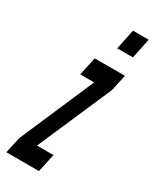

<svg xmlns="http://www.w3.org/2000/svg" viewBox="-226 -786 675 837"><g transform="rotate(30 112.0 -367.5)"><path d="M-34 0H130L150 -92H67L229 -465L247 -547H95L75 -455H145L-16 -82ZM158 -634H237L258 -735H179Z"/></g></svg>

Font: League Gothic Condensed Italic
Style: Regular
Weight: 400
Width: 3
Designer: The League of Moveable Type
Version: Version 1.600; ttfautohint (v1.8.3)